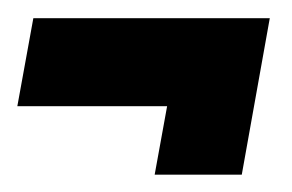

<svg xmlns="http://www.w3.org/2000/svg" viewBox="-30 -310 328 216"><path d="M144 -113.5H242L273.5 -289.5H7.5L-10.5 -190.5H158Z"/></svg>

Font: Anybody UltraCondensed ExtraBold
Style: Italic
Weight: 800
Width: 1
Italic angle: -10°
Version: Version 1.113;gftools[0.9.25]